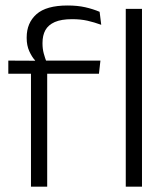

<svg xmlns="http://www.w3.org/2000/svg" viewBox="-20 -696 623 716"><path d="M232 -675.5Q269 -675.5 297.8 -669Q326.5 -662.5 351.5 -652L357.5 -603.5Q331.5 -613 306 -618.8Q280.5 -624.5 249 -624.5Q208.5 -624.5 184.2 -613.8Q160 -603 149.2 -583.5Q138.5 -564 138.5 -536V-533.5Q138.5 -514 143.2 -496.5Q148 -479 153.5 -465L111 -462.5V-470.5Q99 -483.5 89.2 -505Q79.5 -526.5 79.5 -554V-556.5Q79.5 -610.5 116 -643Q152.5 -675.5 232 -675.5ZM156 0H95.5V-449.5H156ZM349 -421H11V-470L119 -469.5L143 -470H354.5ZM509.5 0H449V-663H509.5Z"/></svg>

Font: Anek Malayalam Light
Style: Regular
Weight: 300
Version: Version 1.003